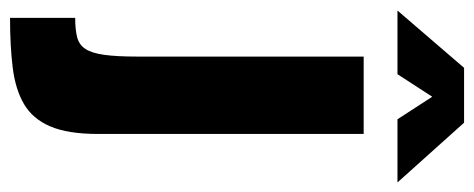

<svg xmlns="http://www.w3.org/2000/svg" viewBox="-308 -618 967 392"><g transform="rotate(90 176.0 -421.5)"><path d="M16 42V-91Q40 -91 55.5 -95Q71 -99 79.5 -112Q88 -125 91.5 -150.5Q95 -176 95 -217V-680H253V-138Q253 -76 237.5 -40Q222 -4 192 13.5Q162 31 118 36.5Q74 42 16 42ZM1 -749 118 -885H230L352 -749H223L177 -820L131 -749Z"/></g></svg>

Font: Cairo Play ExtraBold
Style: Regular
Weight: 800
Version: Version 3.119